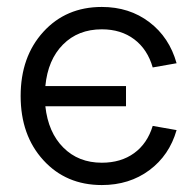

<svg xmlns="http://www.w3.org/2000/svg" viewBox="-20 -530 566 558"><path d="M275.9 -509.8Q356 -509.8 414.1 -465.6Q472.2 -421.4 493.2 -346.2L423.8 -334Q408.7 -386.7 370.1 -415.8Q331.5 -444.8 275.9 -444.8Q207 -444.8 163.1 -400.6Q119.1 -356.4 111.8 -279.8H346.2V-221.2H111.8Q120.1 -145 164.1 -101.1Q208 -57.1 275.9 -57.1Q331.5 -57.1 369.9 -85Q408.2 -112.8 423.8 -164.1L493.2 -151.9Q472.2 -78.6 414.1 -35.4Q356 7.8 275.9 7.8Q171.9 7.8 106 -64.5Q40 -136.7 40 -251Q40 -365.2 106 -437.5Q171.9 -509.8 275.9 -509.8Z"/></svg>

Font: LT Superior
Style: Regular
Weight: 400
Designer: Daniel Lyons
Foundry: LyonsType
Version: Version 1.000